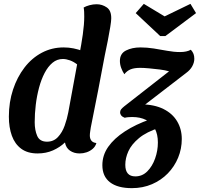

<svg xmlns="http://www.w3.org/2000/svg" viewBox="-20 -776 1037 996"><path d="M175 20Q123 20 90 -4.5Q57 -29 41.5 -72Q26 -115 26 -171Q26 -246 47.5 -311Q69 -376 107 -425.5Q145 -475 197 -502.5Q249 -530 310 -530Q337 -530 361.5 -525Q386 -520 410 -511L524 -491Q507 -400 489 -306.5Q471 -213 451 -115Q450 -107 448 -95Q446 -83 446 -73Q446 -57 454 -46.5Q462 -36 480 -34Q475 -16 461 -4Q447 8 429.5 14Q412 20 393 20Q364 20 343 5.5Q322 -9 317 -37Q291 -12 255 4Q219 20 175 20ZM224 -41Q258 -41 280.5 -65Q303 -89 315.5 -124.5Q328 -160 334 -192L380 -442Q362 -456 342.5 -463Q323 -470 306 -470Q276 -470 252.5 -450.5Q229 -431 211.5 -397.5Q194 -364 182.5 -321Q171 -278 165.5 -232Q160 -186 160 -142Q160 -101 173 -71Q186 -41 224 -41ZM522 -481 391 -489Q402 -544 409.5 -597Q417 -650 417 -690Q417 -703 416.5 -714.5Q416 -726 414 -737Q426 -744 444.5 -749Q463 -754 481 -754Q510 -754 534 -737.5Q558 -721 557 -679Q557 -667 552 -636Q547 -605 539 -564Q531 -523 522 -481ZM664 200Q590 200 550.5 169.5Q511 139 511 81Q511 29 541.5 -14.5Q572 -58 628 -94.5Q684 -131 759 -157L809 -114Q740 -92 701 -59.5Q662 -27 646 8.5Q630 44 630 79Q630 109 643 124Q656 139 682 139Q718 139 744 113Q770 87 784.5 46.5Q799 6 799 -37Q799 -79 783.5 -108.5Q768 -138 738 -153.5Q708 -169 665 -169Q655 -169 644.5 -168Q634 -167 627 -165L711 -235Q781 -234 828 -210.5Q875 -187 899 -146.5Q923 -106 923 -55Q923 -4 904 42Q885 88 850.5 123.5Q816 159 768.5 179.5Q721 200 664 200ZM627 -165Q614 -170 608.5 -177.5Q603 -185 603 -192Q603 -202 608 -208.5Q613 -215 624 -224L857 -406Q837 -412 808.5 -415.5Q780 -419 753 -421.5Q726 -424 707 -424Q677 -424 658 -416.5Q639 -409 625 -391Q615 -406 608.5 -424Q602 -442 602 -460Q602 -498 633.5 -514Q665 -530 709 -530Q742 -530 777.5 -524.5Q813 -519 847.5 -512.5Q882 -506 914 -506Q949 -506 970 -518Q980 -507 984 -496Q988 -485 988 -471Q988 -452 977.5 -432.5Q967 -413 945 -397L719 -223ZM811 -589 684 -708 726 -756 834 -691 968 -756 997 -708 838 -589Z"/></svg>

Font: Sansita Swashed Light Medium
Style: Regular
Weight: 500
Version: Version 1.003